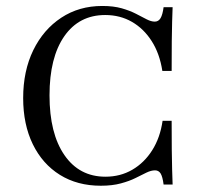

<svg xmlns="http://www.w3.org/2000/svg" viewBox="-20 -602 664 634"><path d="M312.9 11.3Q235.5 11.3 177.8 -24.6Q120.2 -60.5 88.3 -125.8Q56.5 -191.1 56.5 -278.2Q56.5 -367.7 89.9 -436.3Q123.4 -504.8 182.3 -543.5Q241.1 -582.3 317.7 -582.3Q354.8 -582.3 381.9 -574.6Q408.9 -566.9 429 -556.5Q449.2 -546 464.1 -538.3Q479 -530.6 491.1 -530.6Q503.2 -530.6 510.1 -541.9Q516.9 -553.2 520.2 -578.2H550Q549.2 -557.3 548.4 -530.6Q547.6 -504 547.2 -465.3Q546.8 -426.6 546.8 -367.7H516.1Q507.3 -425 481 -466.1Q454.8 -507.3 415.7 -529.8Q376.6 -552.4 327.4 -552.4Q241.1 -552.4 192.3 -482.3Q143.5 -412.1 143.5 -287.1Q143.5 -161.3 192.7 -89.9Q241.9 -18.5 328.2 -18.5Q377.4 -18.5 416.9 -41.5Q456.5 -64.5 482.7 -106Q508.9 -147.6 516.9 -203.2H546.8Q546.8 -146.8 547.2 -108.1Q547.6 -69.4 548.4 -41.9Q549.2 -14.5 550 7.3H520.2Q516.9 -18.5 510.5 -29Q504 -39.5 491.9 -39.5Q479 -39.5 463.3 -31.9Q447.6 -24.2 427.4 -14.1Q407.3 -4 379 3.6Q350.8 11.3 312.9 11.3Z"/></svg>

Font: Playfair
Style: Regular
Weight: 400
Designer: Claus Eggers Sørensen
Foundry: Claus Eggers Sørensen
Version: Version 2.001;gftools[0.9.30]